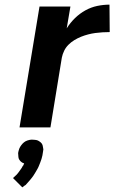

<svg xmlns="http://www.w3.org/2000/svg" viewBox="-20 -548 540 826"><path d="M64 0 150 -520H283L267 -426Q282 -450 302.5 -470Q323 -490 347.5 -503.5Q372 -517 398.5 -522.5Q425 -528 451 -528L452 -410Q437 -410 421 -409Q405 -408 390 -406Q375 -404 359.5 -400Q344 -396 329 -390Q314 -384 300 -375.5Q286 -367 274.5 -355.5Q263 -344 256 -329.5Q249 -315 246 -300L197 0ZM76 258 36 218Q40 214 44 210.5Q48 207 52 203Q56 199 59 194.5Q62 190 65.5 185.5Q69 181 73 175Q77 169 78 166L80 164L84 155Q80 154 77.5 152.5Q75 151 72 149Q69 147 67 144.5Q65 142 63 139Q61 136 60 132.5Q59 129 59 125.5Q59 122 58.5 117.5Q58 113 58 111L59 105Q60 101 61 97.5Q62 94 63.5 90Q65 86 67.5 82.5Q70 79 72 76Q74 73 77 70Q80 67 83 64.5Q86 62 89.5 60Q93 58 97.5 56.5Q102 55 106.5 54Q111 53 113 53H121Q125 53 129 53.5Q133 54 136.5 54.5Q140 55 143 56.5Q146 58 149 60Q152 62 155 64.5Q158 67 160 70Q162 73 163 76Q164 79 164.5 83Q165 87 166 91.5Q167 96 166 98L165 105Q164 113 162.5 120.5Q161 128 158.5 136Q156 144 153 151.5Q150 159 147 166.5Q144 174 139.5 181.5Q135 189 131 196Q127 203 122.5 209.5Q118 216 112.5 222.5Q107 229 99.5 237.5Q92 246 90 248L85 251Z"/></svg>

Font: Iosevka Aile Extrabold
Style: Italic
Weight: 800
Italic angle: -9°
Designer: Belleve Invis
Foundry: Belleve Invis
Version: Version 31.1.0; ttfautohint (v1.8.4)